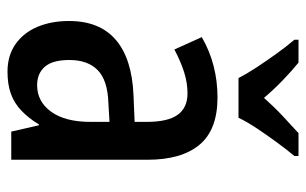

<svg xmlns="http://www.w3.org/2000/svg" viewBox="-172 -634 816 512"><g transform="rotate(90 236.0 -378.0)"><path d="M240 -550Q326 -550 366 -502Q406 -454 406 -363V0H331L314 -74H312Q295 -46 275 -27Q255 -8 230 1Q205 10 171 10Q128 10 97.5 -11.5Q67 -33 51.5 -70Q36 -107 36 -154Q36 -236 86.5 -279Q137 -322 234 -326L305 -329V-361Q305 -418 286 -444Q267 -470 229 -470Q201 -470 172.5 -461Q144 -452 112 -435L79 -508Q115 -529 155.5 -539.5Q196 -550 240 -550ZM254 -259Q194 -257 167 -230.5Q140 -204 140 -155Q140 -110 158 -89.5Q176 -69 207 -69Q251 -69 278 -106.5Q305 -144 305 -211V-262ZM188 -606Q177 -628 159.5 -654.5Q142 -681 123 -707.5Q104 -734 86 -755V-766H147Q168 -749 193 -725Q218 -701 241 -674Q267 -703 288.5 -723Q310 -743 335 -766H396V-755Q380 -736 360.5 -709.5Q341 -683 323 -656Q305 -629 294 -606Z"/></g></svg>

Font: Noto Sans Bengali Condensed Medium
Style: Regular
Weight: 500
Width: 3
Designer: Jelle Bosma - Monotype Design Team
Foundry: Monotype Imaging Inc.
Version: Version 2.003